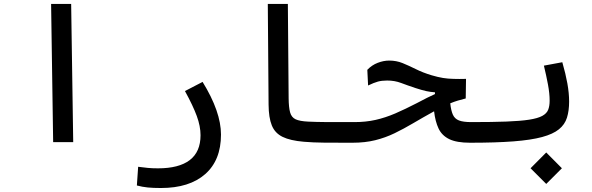

<svg xmlns="http://www.w3.org/2000/svg" viewBox="-20 -713 2970 963"><path d="M246.6 0 236.3 -693.4H336.9L347.2 0Z M787.1 230Q748 230 720.9 227.3Q693.8 224.6 666.5 217.3L672.9 123.5Q700.7 127 721.9 129.2Q743.2 131.3 772.5 131.3Q877.4 131.3 931.6 90.1Q985.8 48.8 985.8 -34.7Q985.8 -79.6 967 -131.1Q948.2 -182.6 907.7 -256.3L996.1 -302.2Q1088.4 -152.3 1088.4 -38.1Q1088.4 90.8 1009 160.4Q929.7 230 787.1 230Z M1752 2.9Q1742.2 2.9 1732.9 2.9Q1723.6 2.9 1714.4 2.9Q1652.8 2.9 1602.1 2.4Q1551.3 2 1503.9 -2Q1435.5 -7.8 1397.2 -26.6Q1358.9 -45.4 1343.3 -84Q1327.6 -122.6 1327.1 -188.5L1323.2 -693.4H1423.8L1427.7 -220.2Q1428.2 -173.8 1435.1 -149.2Q1441.9 -124.5 1462.6 -114.7Q1483.4 -105 1525.9 -103Q1568.4 -101.1 1613.8 -100.8Q1659.2 -100.6 1719.7 -100.6Q1729 -100.6 1738.8 -100.6Q1748 -100.6 1757.8 -100.6Q1784.7 -100.6 1784.7 -54.2Q1784.7 -22.9 1775.9 -10Q1767.1 2.9 1752 2.9Z M2337.9 2.9Q2270.5 2.9 2233.4 -15.1Q2196.3 -33.2 2179.7 -68.4Q2163.1 -103.5 2157.2 -154.8Q2100.6 -123.5 2052.7 -95.2Q2004.9 -66.9 1959 -44.7Q1913.1 -22.5 1862.1 -9.8Q1811 2.9 1748 2.9Q1736.3 2.9 1730 -9.3Q1723.6 -21.5 1723.6 -51.3Q1723.6 -100.6 1757.8 -100.6Q1814.5 -100.6 1863.5 -111.6Q1912.6 -122.6 1962.4 -144Q2012.2 -165.5 2070.8 -195.8Q2100.6 -211.4 2121.6 -222.2Q2142.6 -232.9 2161.6 -241.2V-250Q2138.7 -251.5 2117.7 -256.1Q2096.7 -260.7 2063.5 -271.5Q2023.9 -284.7 1991.7 -296.9Q1959.5 -309.1 1921.9 -309.1Q1895 -309.1 1875.2 -303.7Q1855.5 -298.3 1826.2 -284.2L1822.3 -362.8Q1845.2 -386.7 1874.5 -397.9Q1903.8 -409.2 1932.1 -409.2Q1968.3 -409.2 1999.3 -396.5Q2030.3 -383.8 2064.9 -366.7Q2099.6 -349.1 2145 -335.4Q2176.3 -326.2 2201.7 -322Q2227.1 -317.9 2254.4 -317.4Q2268.1 -316.9 2283.7 -316.9Q2299.3 -316.9 2317.4 -317.4L2315.9 -219.2Q2294.9 -213.9 2276.6 -208.5Q2258.3 -203.1 2238.3 -194.8Q2242.2 -158.2 2251.5 -137.7Q2260.7 -117.2 2282 -108.9Q2303.2 -100.6 2343.8 -100.6Q2362.3 -100.6 2371.3 -94.5Q2380.4 -88.4 2380.4 -65.9Q2380.4 -24.4 2367.9 -10.7Q2355.5 2.9 2337.9 2.9Z M2337.9 2.9Q2321.8 2.9 2321.8 -52.7Q2321.8 -78.6 2328.6 -89.6Q2335.4 -100.6 2343.8 -100.6Q2449.7 -100.6 2520.5 -103.3Q2591.3 -106 2634.5 -112.8Q2677.7 -119.6 2700 -131.8Q2722.2 -144 2729.5 -162.6Q2736.8 -181.2 2736.8 -208Q2736.8 -244.1 2728.5 -288.6Q2720.2 -333 2708 -383.8L2800.3 -400.9Q2816.9 -343.8 2825.7 -294.7Q2834.5 -245.6 2834.5 -203.6Q2834.5 -157.7 2823.7 -123Q2813 -88.4 2783.4 -64.5Q2753.9 -40.5 2698.7 -25.6Q2643.6 -10.7 2555.2 -3.9Q2466.8 2.9 2337.9 2.9ZM2719.7 209.5 2641.1 130.9 2719.7 51.8 2798.3 130.9Z"/></svg>

Font: CaskaydiaCove NFP
Style: Regular
Weight: 400
Designer: Aaron Bell
Foundry: Saja Typeworks
Version: Version 2111.001; VTT 6.35;Nerd Fonts 3.1.1